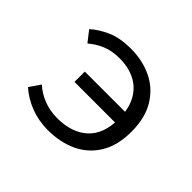

<svg xmlns="http://www.w3.org/2000/svg" viewBox="-121 -664 841 841"><g transform="rotate(45 300.0 -243.0)"><path d="M256 12Q199 12 149 -7Q99 -26 61 -60L96 -111Q124 -85 163 -69.5Q202 -54 248 -54Q337 -54 389 -101Q441 -148 441 -242Q441 -306 417.5 -348.5Q394 -391 352.5 -412Q311 -433 256 -433Q208 -433 173 -418Q138 -403 110 -379L71 -429Q103 -458 149 -478Q195 -498 261 -498Q332 -498 390.5 -470.5Q449 -443 484.5 -386Q520 -329 520 -242Q520 -157 485.5 -100.5Q451 -44 391.5 -16Q332 12 256 12ZM189 -220V-284H482V-220Z"/></g></svg>

Font: Source Code Pro
Style: Regular
Weight: 400
Monospace: yes
Designer: Paul D. Hunt, Teo Tuominen
Foundry: Adobe Systems Incorporated
Version: Version 1.018;hotconv 1.0.116;makeotfexe 2.5.65601